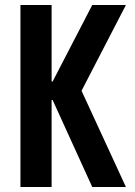

<svg xmlns="http://www.w3.org/2000/svg" viewBox="-20 -750 540 770"><path d="M62 0V-730H187V-423H191L350 -730H485L307 -386L485 0H350L191 -349H187V0Z"/></svg>

Font: M PLUS Code Latin SemiBold
Style: Regular
Weight: 600
Designer: Coji Morishita
Foundry: UNDERFOREST DESIGN
Version: Version 1.002; ttfautohint (v1.8.3)